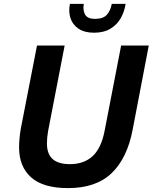

<svg xmlns="http://www.w3.org/2000/svg" viewBox="-20 -954 784 986"><path d="M78 -197Q78 -216 80 -240Q82 -264 86 -289L170 -720H312L227 -281Q224 -264 222.5 -248.5Q221 -233 221 -218Q221 -163 250.5 -137Q280 -111 339 -111Q411 -111 455.5 -152Q500 -193 517 -281L602 -720H744L661 -287Q633 -141 553 -64.5Q473 12 329 12Q202 12 140 -43Q78 -98 78 -197ZM463 -786Q414 -786 383.5 -806.5Q353 -827 342 -860.5Q331 -894 339 -934H410Q405 -898 418 -877.5Q431 -857 468 -857Q509 -857 528 -877.5Q547 -898 554 -934H625Q619 -894 600 -860.5Q581 -827 547 -806.5Q513 -786 463 -786Z"/></svg>

Font: Kufam SemiBold
Style: Italic
Weight: 600
Italic angle: -11°
Designer: Artur Schmal
Foundry: Original Type
Version: Version 1.301; ttfautohint (v1.8.3)